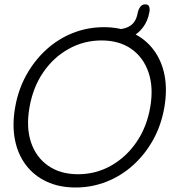

<svg xmlns="http://www.w3.org/2000/svg" viewBox="-20 -832 806 862"><path d="M717.8 -349.6Q704.1 -270.5 668 -205.1Q631.8 -139.6 578.6 -91.3Q525.4 -43 459 -16.6Q392.6 9.8 319.3 9.8Q246.1 9.8 189.5 -16.6Q132.8 -43 96.2 -91.3Q59.6 -139.6 46.9 -205.6Q34.2 -271.5 47.9 -349.6Q61.5 -428.7 97.7 -494.1Q133.8 -559.6 187 -608.4Q240.2 -657.2 306.6 -683.6Q373 -710 446.3 -710Q519.5 -710 576.2 -683.6Q632.8 -657.2 669.4 -608.4Q706.1 -559.6 718.8 -494.1Q731.4 -428.7 717.8 -349.6ZM654.3 -349.6Q669.9 -438.5 647 -506.3Q624 -574.2 569.8 -612.3Q515.6 -650.4 435.5 -650.4Q356.4 -650.4 288.1 -612.3Q219.7 -574.2 173.8 -506.8Q127.9 -439.5 112.3 -349.6Q96.7 -260.7 119.1 -193.4Q141.6 -126 196.3 -87.9Q251 -49.8 330.1 -49.8Q410.2 -49.8 478 -87.9Q545.9 -126 592.3 -193.4Q638.7 -260.7 654.3 -349.6ZM482.4 -646.5 492.2 -699.2Q539.1 -699.2 565.4 -716.8Q591.8 -734.4 598.6 -776.4Q601.6 -790 609.9 -801.3Q618.2 -812.5 631.8 -812.5Q647.5 -812.5 650.4 -800.3Q653.3 -788.1 650.4 -776.4Q643.6 -737.3 621.1 -708Q598.6 -678.7 564 -662.6Q529.3 -646.5 482.4 -646.5Z"/></svg>

Font: Quicksand
Style: Italic
Weight: 400
Designer: Andrew Paglinawan
Foundry: Andrew Paglinawan
Version: Version 3.006